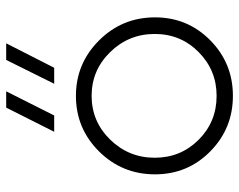

<svg xmlns="http://www.w3.org/2000/svg" viewBox="-98 -684 791 636"><g transform="rotate(-90 298.0 -366.5)"><path d="M38 -249Q38 -358 114 -434.5Q190 -511 298 -511Q405 -511 481.5 -434.5Q558 -358 558 -249Q558 -141 482 -66Q406 9 298 9Q190 9 114 -66Q38 -141 38 -249ZM298 -45Q383 -45 443 -104.5Q503 -164 503 -250Q503 -336 443 -397.5Q383 -459 298 -459Q213 -459 153 -397.5Q93 -336 93 -250Q93 -164 152.5 -104.5Q212 -45 298 -45ZM179 -583 259 -742H313L233 -583ZM338 -583 417 -742H472L391 -583Z"/></g></svg>

Font: Human Sans Light
Style: Regular
Weight: 300
Designer: Tim Radville
Foundry: Continuum
Version: Version 1.000;FEAKit 1.0